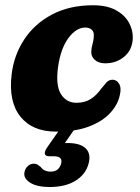

<svg xmlns="http://www.w3.org/2000/svg" viewBox="-20 -500 546 749"><path d="M312.5 -392.5Q277.5 -392.5 247.2 -352Q217 -311.5 206.5 -239Q196.5 -166 218 -132.5Q239.5 -99 278 -99Q311.5 -99 334.8 -114.2Q358 -129.5 375.5 -155Q386 -167.5 395.2 -178.2Q404.5 -189 419.5 -189Q435 -189 444.8 -172.8Q454.5 -156.5 447 -127Q439 -90.5 409.2 -58.5Q379.5 -26.5 327.2 -6.5Q275 13.5 199 13.5Q106.5 13.5 59.5 -45.2Q12.5 -104 25.5 -210.5Q34.5 -285.5 74.8 -346.5Q115 -407.5 183.2 -443.5Q251.5 -479.5 343 -479.5Q396.5 -479.5 431.2 -460.8Q466 -442 482.5 -412.5Q499 -383 498 -351.5Q496.5 -305.5 465 -279.2Q433.5 -253 391 -253Q365.5 -253 350.5 -265.8Q335.5 -278.5 336 -298.5Q336.5 -312.5 341.2 -329.2Q346 -346 346 -363.5Q346.5 -376.5 337.2 -384.5Q328 -392.5 312.5 -392.5ZM223 -9.5H280L233 58Q238.5 58 244.5 58Q293 58 314.5 79Q336 100 325.5 138.5Q314.5 180 275 204.8Q235.5 229.5 174.5 229.5Q122 229.5 95.8 211.5Q69.5 193.5 76 169.5Q79.5 155.5 89.5 147Q99.5 138.5 111.5 138.5Q120.5 138.5 126.8 142.5Q133 146.5 139 151.5Q151.5 169.5 178 169.5Q210 169.5 218.5 138Q226 109.5 189 109.5H172Q156.5 109.5 155 99.8Q153.5 90 164 75Z"/></svg>

Font: Fraunces 9pt SuperSoft
Style: Bold Italic
Weight: 700
Italic angle: -16°
Version: Version 1.000;[b76b70a41]